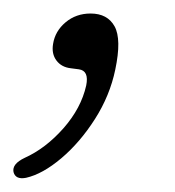

<svg xmlns="http://www.w3.org/2000/svg" viewBox="-61 -102 259 284"><path d="M44 -1Q30 -2.5 22.5 -12.5Q15 -22.5 17.5 -37Q20.5 -56 36 -69Q51.5 -82 73 -82Q98 -82 108.5 -63Q119 -44 109.5 1Q101.5 39.5 79.5 74Q57.5 108.5 29.8 132Q2 155.5 -22.5 161Q-38 164 -41 152.5Q-43.5 140.5 -24.5 131.5Q6.5 117.5 32.8 87.8Q59 58 66.5 24.5Q71 2.5 55.5 0.5Z"/></svg>

Font: Fraunces 144pt SuperSoft Light
Style: Italic
Weight: 300
Italic angle: -16°
Version: Version 1.000;[b76b70a41]